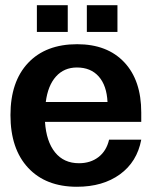

<svg xmlns="http://www.w3.org/2000/svg" viewBox="-20 -701 582 734"><path d="M274 13Q155 13 87.5 -59.5Q20 -132 20 -261Q20 -389 87.5 -460.5Q155 -532 275 -532Q390 -532 455 -463Q520 -394 520 -271V-235H152Q157 -160 190.5 -118.5Q224 -77 282 -77Q326 -77 356.5 -100.5Q387 -124 397 -167H520Q504 -82 438.5 -34.5Q373 13 274 13ZM391 -311Q388 -374 357.5 -408.5Q327 -443 274 -443Q225 -443 194 -408.5Q163 -374 155 -311ZM239 -681V-579H121V-681ZM312 -681H429V-579H312Z"/></svg>

Font: Non Bureau Medium
Style: Regular
Weight: 500
Designer: Jona Saucedo
Foundry: Non Foundry
Version: Version 1.000; ttfautohint (v1.8.4)